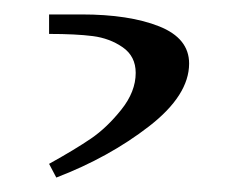

<svg xmlns="http://www.w3.org/2000/svg" viewBox="-20 57 327 266"><path d="M48 77H93Q159 77 200.5 93.5Q242 110 242 145Q242 189 186.5 232Q131 275 58 303L48 284Q84 264 106 249Q128 234 148 209Q168 184 168 158Q168 135 150 122.5Q132 110 108.5 107Q85 104 48 104Z"/></svg>

Font: Dihjauti
Style: Bold
Weight: 700
Designer: T. Christopher White
Version: Version 3.0.0